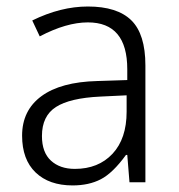

<svg xmlns="http://www.w3.org/2000/svg" viewBox="-20 -560 549 590"><path d="M377.9 0 371.1 -84H367.2Q326.7 -28.3 290 -9.3Q253.4 9.8 203.1 9.8Q130.9 9.8 89.4 -30Q47.9 -69.8 47.9 -143.1Q47.9 -220.7 107.2 -264.4Q166.5 -308.1 278.8 -311L371.1 -314V-347.2Q371.1 -491.2 250 -491.2Q184.1 -491.2 102.1 -448.2L79.1 -497.1Q166.5 -540 250 -540Q340.3 -540 383.5 -497.6Q426.8 -455.1 426.8 -358.9V0ZM369.1 -267.1 288.1 -263.2Q194.8 -258.8 151.9 -231.2Q108.9 -203.6 108.9 -142.1Q108.9 -91.8 136.5 -66.4Q164.1 -41 210 -41Q282.2 -41 325.7 -87.4Q369.1 -133.8 369.1 -216.8Z"/></svg>

Font: Droid Sans TV
Style: Regular
Weight: 300
Version: Version 1.00